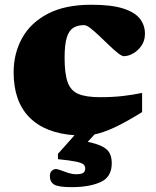

<svg xmlns="http://www.w3.org/2000/svg" viewBox="-20 -557 659 810"><path d="M282.5 232.5Q226 232.5 208.2 221.5Q190.5 210.5 190.5 186.5Q190.5 170 199 163Q207.5 156 216 156Q222.5 156 236.5 161.5Q250.5 167 267.8 172.5Q285 178 301 178Q323 178 331.2 172.2Q339.5 166.5 339.5 153.5Q339.5 142.5 331.5 136Q323.5 129.5 298.8 124.5Q274 119.5 224.5 114.5V92L294.5 13.5Q170 5 103.8 -62.2Q37.5 -129.5 37.5 -252Q37.5 -331.5 73.2 -396.2Q109 -461 181.8 -499Q254.5 -537 364.5 -537Q449 -537 498.5 -521.5Q548 -506 569.8 -478.5Q591.5 -451 591.5 -414.5Q591.5 -385 576.5 -363.8Q561.5 -342.5 541 -331.2Q520.5 -320 503 -320Q494 -320 477.2 -333.2Q460.5 -346.5 440.2 -366Q420 -385.5 399.5 -405Q379 -424.5 362 -437.8Q345 -451 335 -451Q308 -451 289.5 -439.8Q271 -428.5 261.8 -398.8Q252.5 -369 252.5 -313Q252.5 -246 265.5 -210Q278.5 -174 311 -160.5Q343.5 -147 402 -147Q455 -147 496.8 -151.8Q538.5 -156.5 579.5 -165V-84Q509 -40.5 461.8 -18.8Q414.5 3 379 10L350 41.5Q393.5 50.5 415.2 63Q437 75.5 444.2 92.5Q451.5 109.5 451.5 131.5Q451.5 190 404.2 211.2Q357 232.5 282.5 232.5Z"/></svg>

Font: Newsreader 6pt ExtraBold
Style: Regular
Weight: 800
Designer: Hugues Gentile
Foundry: Production Type
Version: Version 1.003; ttfautohint (v1.8.3)